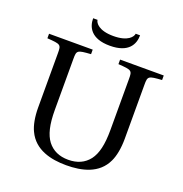

<svg xmlns="http://www.w3.org/2000/svg" viewBox="-153 -1004 1097 1153"><g transform="rotate(20 395.5 -427.5)"><path d="M246 -870C246 -814 275 -749 396 -749C517 -749 546 -814 546 -870H518C516 -851 490 -811 396 -811C302 -811 276 -851 274 -870ZM29 -663C117 -657 119 -655 119 -599V-253C119 -194 129 -141 146 -107C192 -9 297 15 395 15C494 15 599 -8 645 -107C662 -142 672 -195 672 -255V-599C672 -655 675 -657 762 -663V-692H483V-663C571 -657 573 -655 573 -599V-275C573 -180 558 -120 528 -80C497 -40 453 -20 395 -20C338 -20 294 -40 263 -80C233 -120 218 -180 218 -275V-599C218 -655 221 -657 308 -663V-692H29Z"/></g></svg>

Font: Lingua Franca
Style: Regular
Weight: 400
Version: Version 1.19